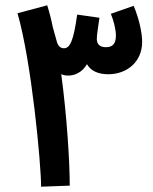

<svg xmlns="http://www.w3.org/2000/svg" viewBox="-20 -700 578 724"><path d="M243 0C243 -85 233 -256 211 -420C219 -417 227 -415 237 -415C262 -415 290 -427 308 -458C322 -433 350 -420 388 -420C459 -420 516 -467 516 -542C516 -577 504 -631 484 -678L398 -648C408 -623 417 -591 417 -566C417 -542 410 -522 380 -522C363 -522 345 -528 345 -553C345 -568 350 -597 355 -633L271 -645C257 -543 243 -518 221 -518C207 -518 198 -528 194 -544L179 -598C173 -628 166 -655 158 -680L46 -650C99 -468 135 -80 135 4Z"/></svg>

Font: Noto Sans Arabic UI XCn SmBd
Style: Regular
Weight: 600
Width: 2
Designer: Monotype Design Team, Nadine Chahine and Nizar Qandah
Foundry: Monotype Imaging Inc.
Version: Version 2.010